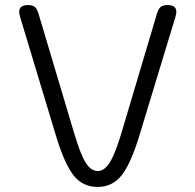

<svg xmlns="http://www.w3.org/2000/svg" viewBox="-20 -730 773 760"><path d="M202 -191 59 -665Q56 -676 56 -683Q56 -710 91 -710Q109 -710 118 -702.5Q127 -695 133 -674L275 -198Q299 -118 319.5 -85.5Q340 -53 367 -53Q393 -53 414 -86Q435 -119 459 -198L601 -675Q607 -695 616 -702.5Q625 -710 643 -710Q678 -710 678 -683Q678 -676 675 -665L531 -191Q497 -80 460.5 -35Q424 10 367 10Q306 10 270 -37.5Q234 -85 202 -191Z"/></svg>

Font: Kodchasan
Style: Regular
Weight: 400
Version: Version 1.000; ttfautohint (v1.6)